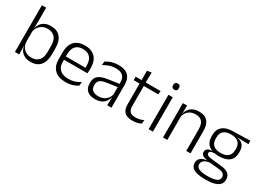

<svg xmlns="http://www.w3.org/2000/svg" viewBox="-31 -1417 3191 2357"><g transform="rotate(30 1565.0 -238.0)"><path d="M294.5 10.5Q248 10.5 212.8 -6.5Q177.5 -23.5 156 -54.2Q134.5 -85 129.5 -126.5H109.5L129.5 -183Q132 -136 152.2 -104.2Q172.5 -72.5 205.5 -56.5Q238.5 -40.5 279 -40.5Q346 -40.5 382 -80.8Q418 -121 418 -198.5V-290.5Q418 -367.5 382 -407.8Q346 -448 277.5 -448Q238 -448 206.8 -431.8Q175.5 -415.5 155.2 -387.2Q135 -359 128 -322L112 -366.5H129.5Q136.5 -403 156.8 -432.5Q177 -462 212.2 -479.8Q247.5 -497.5 297.5 -497.5Q386 -497.5 432.5 -443.5Q479 -389.5 479 -286.5V-202Q479 -98.5 431.8 -44Q384.5 10.5 294.5 10.5ZM71 0V-663H131.5V-500.5L129 -361L129.5 -347.5V-142L128.5 -122L131.5 0Z M794.5 10.5Q689 10.5 634.5 -42.5Q580 -95.5 580 -193.5V-288.5Q580 -390.5 630.8 -445Q681.5 -499.5 778.5 -499.5Q843.5 -499.5 887.5 -475Q931.5 -450.5 953.8 -404.5Q976 -358.5 976 -294V-276.5Q976 -262 975 -247.5Q974 -233 972.5 -218.5H916.5Q917.5 -240.5 917.5 -260.2Q917.5 -280 917.5 -296.5Q917.5 -345.5 901.8 -379.8Q886 -414 855.2 -432Q824.5 -450 778.5 -450Q710 -450 675 -409.8Q640 -369.5 640 -293.5V-246L640.5 -238V-187.5Q640.5 -154 650.2 -127Q660 -100 680.2 -80.8Q700.5 -61.5 731.2 -51.5Q762 -41.5 803 -41.5Q850.5 -41.5 891.2 -54.8Q932 -68 967.5 -91.5L961.5 -37Q930.5 -15.5 888 -2.5Q845.5 10.5 794.5 10.5ZM611.5 -218.5V-265H959V-218.5Z M1379 0 1382 -121.5 1379.5 -131V-288.5V-321Q1379.5 -384 1347.8 -415.2Q1316 -446.5 1248 -446.5Q1195 -446.5 1151.5 -430.5Q1108 -414.5 1075 -394L1081 -447.5Q1099 -459 1124.5 -470.8Q1150 -482.5 1183.2 -490.2Q1216.5 -498 1256.5 -498Q1305.5 -498 1340.2 -486Q1375 -474 1397 -451Q1419 -428 1429.2 -395.5Q1439.5 -363 1439.5 -322.5V0ZM1208 10.5Q1135.5 10.5 1096.8 -24.5Q1058 -59.5 1058 -125V-138Q1058 -202.5 1097.8 -235.2Q1137.5 -268 1226.5 -281L1389.5 -305L1392.5 -259L1234 -236.5Q1172 -227.5 1145 -205.8Q1118 -184 1118 -141.5V-132.5Q1118 -87.5 1145.5 -64Q1173 -40.5 1226 -40.5Q1271.5 -40.5 1303.8 -57Q1336 -73.5 1355.8 -101.2Q1375.5 -129 1382 -163.5L1394 -120.5H1381.5Q1375.5 -86 1355.2 -56Q1335 -26 1298.8 -7.8Q1262.5 10.5 1208 10.5Z M1740.5 9.5Q1687 9.5 1653.8 -6.5Q1620.5 -22.5 1605.2 -55.5Q1590 -88.5 1590 -137.5V-455.5H1650V-144.5Q1650 -93 1673.8 -68.2Q1697.5 -43.5 1754 -43.5Q1784 -43.5 1812.2 -50.5Q1840.5 -57.5 1865.5 -70.5L1860 -17.5Q1836.5 -5 1805 2.2Q1773.5 9.5 1740.5 9.5ZM1506.5 -429.5V-478.5H1860L1854.5 -429.5ZM1590.5 -471.5 1590 -611.5 1651.5 -621 1648.5 -471.5Z M1966 0V-487.5H2027V0ZM1996.5 -576.5Q1976.5 -576.5 1966.2 -587.5Q1956 -598.5 1956 -619V-622.5Q1956 -642.5 1966.2 -653.5Q1976.5 -664.5 1996.5 -664.5Q2017 -664.5 2027 -653.5Q2037 -642.5 2037 -622.5V-619Q2037 -598.5 2027 -587.5Q2017 -576.5 1996.5 -576.5Z M2499.5 0V-306Q2499.5 -349.5 2487.8 -381Q2476 -412.5 2449 -429.5Q2422 -446.5 2376.5 -446.5Q2334.5 -446.5 2303.5 -430.5Q2272.5 -414.5 2253.5 -386.5Q2234.5 -358.5 2227.5 -322.5L2215 -367.5H2228.5Q2235 -403.5 2255.8 -432.8Q2276.5 -462 2311.8 -479.8Q2347 -497.5 2397.5 -497.5Q2456.5 -497.5 2492 -475.5Q2527.5 -453.5 2543.8 -412.2Q2560 -371 2560 -312V0ZM2170.5 0V-487.5H2231L2228 -367L2231 -364V0Z M2878 -143.5Q2782 -143.5 2730.8 -186.2Q2679.5 -229 2679.5 -310V-327Q2679.5 -377 2699.2 -414Q2719 -451 2762.5 -472.5Q2806 -494 2876.5 -495.5L3119 -502V-453.5L2959 -457.5V-456Q2999.5 -449.5 3024.5 -431Q3049.5 -412.5 3061 -384.5Q3072.5 -356.5 3072.5 -320.5V-303.5Q3072.5 -225 3023.2 -184.2Q2974 -143.5 2878 -143.5ZM2875 137.5H2885.5Q2933.5 137.5 2968.5 130.2Q3003.5 123 3023 106.5Q3042.5 90 3042.5 62.5V61Q3042.5 29.5 3020 12.2Q2997.5 -5 2943.5 -9.5L2808.5 -21.5L2829.5 -22Q2797 -17.5 2772.2 -8Q2747.5 1.5 2733.2 18Q2719 34.5 2719 59.5V60.5Q2719 89.5 2738.5 106.5Q2758 123.5 2793 130.5Q2828 137.5 2875 137.5ZM2871.5 187Q2808 187 2761 176Q2714 165 2688.2 140.2Q2662.5 115.5 2662.5 73.5V71.5Q2662.5 40 2678.2 19.2Q2694 -1.5 2721 -13Q2748 -24.5 2780 -28L2779.5 -29.5Q2733 -35.5 2711.5 -52.2Q2690 -69 2690 -97V-97.5Q2690 -116 2698.8 -129.5Q2707.5 -143 2726 -150.5Q2744.5 -158 2774 -159.5V-168.5L2854.5 -147L2816.5 -148Q2777 -147.5 2761.8 -138.2Q2746.5 -129 2746.5 -111.5V-111Q2746.5 -92 2767 -82.2Q2787.5 -72.5 2838 -67.5L2955.5 -55.5Q3031.5 -48 3065.8 -19.8Q3100 8.5 3100 61V63Q3100 107 3073.5 134.2Q3047 161.5 2998.5 174.2Q2950 187 2884.5 187ZM2877.5 -189Q2923 -189 2953.5 -202.8Q2984 -216.5 2999.5 -244Q3015 -271.5 3015 -311V-328.5Q3015 -367.5 2999.8 -394.8Q2984.5 -422 2954.8 -436Q2925 -450 2880 -450H2876.5Q2827 -450 2796.2 -434.8Q2765.5 -419.5 2751.5 -392Q2737.5 -364.5 2737.5 -328V-311.5Q2737.5 -271.5 2753 -244.2Q2768.5 -217 2799.5 -203Q2830.5 -189 2877.5 -189Z"/></g></svg>

Font: Anek Bangla Light
Style: Regular
Weight: 300
Designer: Sulekha Rajkumar (Bangla), Yesha Goshar (Latin)
Foundry: Ek Type
Version: Version 1.003